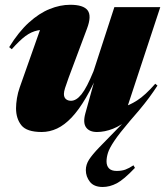

<svg xmlns="http://www.w3.org/2000/svg" viewBox="-20 -524 674 784"><path d="M623 -174.5Q607 -150 588.8 -125.2Q570.5 -100.5 547 -72.5L510 -29.5Q467 21 446.8 51.2Q426.5 81.5 420.8 100.2Q415 119 415 135Q415 153 425 163.5Q435 174 456.5 174Q477 174 492 168.5Q507 163 525 151L531 161.5Q485.5 209.5 456.8 224.5Q428 239.5 399.5 239.5Q363.5 239.5 347 218.2Q330.5 197 330.5 170.5Q330.5 148.5 343.5 128Q356.5 107.5 386.5 76.5Q416.5 45.5 467 -6L504.5 -44L509 -40.5Q475 -11.5 441.2 1.8Q407.5 15 376 15Q345 15 331.5 -3.8Q318 -22.5 328.5 -61L383 -257.5L389 -245Q360 -174.5 331 -125Q302 -75.5 272.8 -44.5Q243.5 -13.5 213 0.8Q182.5 15 150.5 15Q89.5 15 67.5 -12.2Q45.5 -39.5 45.5 -82Q45.5 -100 49.2 -123Q53 -146 60.5 -167L161.5 -453L198.5 -403Q160 -405 134 -399.8Q108 -394.5 84 -376.8Q60 -359 28 -323L17.5 -331.5Q56 -394 98 -432Q140 -470 182.8 -487.2Q225.5 -504.5 267 -504.5Q320.5 -504.5 337.8 -481.8Q355 -459 335 -406.5L260 -206Q250 -178.5 245.5 -164Q241 -149.5 241 -140.5Q241 -126.5 249 -119.5Q257 -112.5 270 -112.5Q280.5 -112.5 291 -118.8Q301.5 -125 312.8 -139Q324 -153 336 -176.2Q348 -199.5 362 -233.5L447 -495H634.5L485 -41.5L426.5 -79.5Q451.5 -80.5 479 -86.5Q506.5 -92.5 539.8 -113.8Q573 -135 614 -182Z"/></svg>

Font: Newsreader 60pt ExtraBold
Style: Italic
Weight: 800
Italic angle: -17°
Designer: Hugues Gentile
Foundry: Production Type
Version: Version 1.003